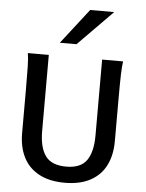

<svg xmlns="http://www.w3.org/2000/svg" viewBox="-64 -1042 842 1105"><g transform="rotate(5 357.0 -489.5)"><path d="M618.7 -500.5V-251.5Q618.7 -170.9 589.1 -111.8Q559.6 -52.7 499.8 -20.3Q439.9 12.2 352.1 12.2Q263.2 12.2 202.9 -20.3Q142.6 -52.7 112.8 -111.8Q83 -170.9 83 -251.5V-500.5Q83 -587.4 81.8 -637Q80.6 -686.5 75.7 -712.9H196.8V-273.4Q196.8 -179.2 231.9 -130.1Q267.1 -81.1 352.1 -81.1Q435.5 -81.1 470.2 -130.1Q504.9 -179.2 504.9 -273.4V-712.9H626Q621.6 -685.5 620.1 -635.7Q618.7 -585.9 618.7 -500.5ZM550.3 -991.2 350.1 -788.1H253.9L411.6 -991.2Z"/></g></svg>

Font: Lesson One Medium
Style: Regular
Weight: 500
Designer: But Ko, Victor Gaultney, Annie Olsen, Julie Remington, Don Collingsworth, Eric Hays, Becca Hirsbrunner
Version: Version 1.100